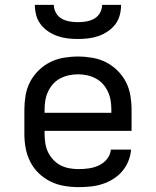

<svg xmlns="http://www.w3.org/2000/svg" viewBox="-20 -760 640 788"><path d="M302 8Q273 8 243.5 3Q214 -2 187.5 -15Q161 -28 139.5 -48.5Q118 -69 104.5 -95.5Q91 -122 85.5 -151Q80 -180 80 -210V-310Q80 -339 85 -368.5Q90 -398 103.5 -424Q117 -450 138.5 -471Q160 -492 186 -505Q212 -518 241.5 -523Q271 -528 300 -528Q329 -528 358.5 -523Q388 -518 414 -505Q440 -492 461.5 -471Q483 -450 496.5 -424Q510 -398 515 -368.5Q520 -339 520 -310V-223H163V-210Q163 -191 166 -172Q169 -153 177 -136Q185 -119 198.5 -104.5Q212 -90 228.5 -81.5Q245 -73 264 -69.5Q283 -66 302 -66Q324 -66 345 -69Q366 -72 385.5 -81Q405 -90 419 -107Q433 -124 435 -146H518Q516 -121 506.5 -98Q497 -75 481 -56.5Q465 -38 444 -25Q423 -12 399.5 -4.5Q376 3 351.5 5.5Q327 8 302 8ZM163 -297H437V-310Q437 -329 434 -347.5Q431 -366 423 -383.5Q415 -401 402.5 -415Q390 -429 373 -438Q356 -447 337.5 -451Q319 -455 300 -455Q281 -455 262.5 -451Q244 -447 227 -438Q210 -429 197.5 -415Q185 -401 177 -383.5Q169 -366 166 -347.5Q163 -329 163 -310ZM300 -600Q279 -600 257.5 -602.5Q236 -605 216 -612Q196 -619 178 -631Q160 -643 147 -660Q134 -677 128.5 -698Q123 -719 123 -740H201Q201 -723 209.5 -707.5Q218 -692 233 -683.5Q248 -675 265.5 -672Q283 -669 300 -669Q317 -669 334.5 -672Q352 -675 367 -683.5Q382 -692 390.5 -707.5Q399 -723 399 -740H477Q477 -719 471.5 -698Q466 -677 453 -660Q440 -643 422 -631Q404 -619 384 -612Q364 -605 342.5 -602.5Q321 -600 300 -600Z"/></svg>

Font: Iosevka Aile
Style: Regular
Weight: 400
Designer: Belleve Invis
Foundry: Belleve Invis
Version: Version 28.0.1; ttfautohint (v1.8.4)